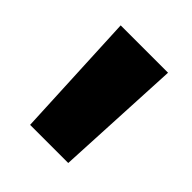

<svg xmlns="http://www.w3.org/2000/svg" viewBox="-104 -848 445 445"><g transform="rotate(45 119.0 -625.0)"><path d="M43 -781.2H198.2L182.6 -469.7H57.6Z"/></g></svg>

Font: GenEi M Gothic v2 Heavy
Style: Regular
Weight: 800
Version: Version 2.0